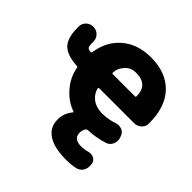

<svg xmlns="http://www.w3.org/2000/svg" viewBox="-191 -727 1092 1092"><g transform="rotate(45 355.5 -181.0)"><path d="M155.3 -335.9Q163.1 -335.9 164.1 -342.8Q177.7 -438.5 244.1 -497.1Q313.5 -557.6 420.9 -557.6Q543 -557.6 610.8 -486.8Q678.7 -416 678.7 -285.2Q678.7 -283.2 678.7 -282.2Q678.7 -257.8 660.6 -241.2Q642.6 -224.6 617.2 -224.6H337.9Q335 -224.6 333 -222.7Q331.1 -220.7 331.1 -217.8Q338.9 -184.6 367.2 -161.1Q399.4 -134.8 452.1 -134.8Q498 -134.8 545.9 -151.4Q555.7 -154.3 565.4 -154.3Q577.1 -154.3 588.9 -149.4Q609.4 -140.6 616.2 -119.1L620.1 -108.4Q623 -98.6 623 -88.9Q623 -75.2 617.2 -62.5Q607.4 -40 584 -32.2Q522.5 -12.7 460 -10.7Q452.1 -10.7 448.2 -4.9Q437.5 9.8 436.5 32.2Q436.5 81.1 496.1 82Q522.5 82 549.8 74.2Q557.6 72.3 565.4 72.3Q578.1 72.3 589.8 78.1Q608.4 88.9 611.3 110.4V116.2Q612.3 122.1 612.3 127Q612.3 146.5 601.6 164.1Q587.9 184.6 563.5 189.5Q530.3 196.3 495.1 196.3Q492.2 196.3 489.3 196.3Q394.5 196.3 344.7 163.1Q294.9 129.9 294.9 68.4Q294.9 17.6 327.1 -20.5Q332 -26.4 325.2 -28.3Q266.6 -48.8 222.7 -99.6Q177.7 -149.4 165 -217.8Q164.1 -224.6 156.2 -224.6Q79.1 -228.5 43 -261.7Q5.9 -296.9 5.9 -381.8V-390.6Q5.9 -414.1 22.9 -431.2Q40 -448.2 63.5 -448.2H68.4Q91.8 -448.2 108.9 -431.2Q126 -414.1 126 -390.6V-385.7Q126 -351.6 132.8 -343.8Q137.7 -337.9 155.3 -335.9ZM511.7 -335.9Q519.5 -335.9 519.5 -342.8Q519.5 -435.5 423.8 -435.5Q381.8 -435.5 357.4 -408.2Q329.1 -377.9 329.1 -341.8Q329.1 -335.9 335.9 -335.9Z"/></g></svg>

Font: Gen Jyuu Gothic Heavy
Style: Bold
Weight: 900
Designer: [Source Han Sans]
Ryoko NISHIZUKA  (kana & ideographs); Paul D. Hunt (Latin, Greek & Cyrillic); Wenlong ZHANG  (bopomofo
Version: Version 1.002.20150607